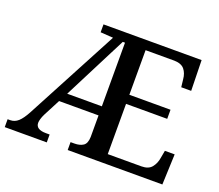

<svg xmlns="http://www.w3.org/2000/svg" viewBox="-119 -883 1202 1052"><g transform="rotate(20 482.5 -357.0)"><path d="M0 0V-46H15Q41 -46 61.5 -64.5Q82 -83 104 -124L390 -663L316 -668V-714H888L892 -536H834L829 -580Q826 -615 808 -637Q790 -659 749 -660H581V-400H821V-347H581V-54H777Q818 -54 837 -77.5Q856 -101 861 -134L869 -178H926L919 0H367V-46H389Q421 -46 440.5 -59Q460 -72 461 -110V-236H231L180 -138Q172 -122 168 -108Q164 -94 164 -85Q164 -46 224 -46H245V0ZM259 -289H461V-660H448Z"/></g></svg>

Font: Noto Serif Tibetan Medium
Style: Regular
Weight: 500
Designer: Monotype Design Team
Foundry: Monotype Imaging Inc.
Version: Version 2.103; ttfautohint (v1.8.4.7-5d5b)